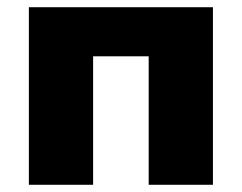

<svg xmlns="http://www.w3.org/2000/svg" viewBox="-20 -512 670 532"><path d="M60 0V-492H570V0H392V-356H238V0Z"/></svg>

Font: Nunito Sans 12pt Black
Style: Regular
Weight: 900
Designer: Vernon Adams
Foundry: Vernon Adams
Version: Version 3.101;gftools[0.9.27]